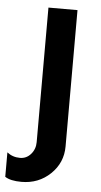

<svg xmlns="http://www.w3.org/2000/svg" viewBox="-87 -535 437 829"><g transform="rotate(5 131.5 -120.0)"><path d="M38.1 259.8Q-9.8 259.8 -33.2 244.1V138.2Q-9.3 157.2 22.9 157.2Q50.8 157.2 69.8 135.5Q88.9 113.8 88.9 83V-500H214.8V90.8Q214.8 161.6 163.6 210.7Q112.3 259.8 38.1 259.8Z"/></g></svg>

Font: Oakes Grotesk
Style: SemiBold
Weight: 600
Designer: Samuel Oakes
Foundry: Samuel Oakes
Version: Version 1.0 | wf-rip DC20170320